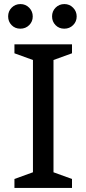

<svg xmlns="http://www.w3.org/2000/svg" viewBox="-20 -924 425 944"><path d="M334 0H51V-44L142 -77V-629L51 -662V-706H334V-662L243 -629V-77L334 -44ZM123.5 -886Q141 -868 141 -843Q141 -818 123.5 -800.5Q106 -783 80 -783Q54 -783 37 -800.5Q20 -818 20 -843.5Q20 -869 37.5 -886.5Q55 -904 80.5 -904Q106 -904 123.5 -886ZM339.5 -886Q357 -868 357 -843Q357 -818 339.5 -800.5Q322 -783 296 -783Q270 -783 253 -800.5Q236 -818 236 -843.5Q236 -869 253.5 -886.5Q271 -904 296.5 -904Q322 -904 339.5 -886Z"/></svg>

Font: Belgrano
Style: Regular
Weight: 400
Designer: Daniel Hernandez
Foundry: Daniel Hernndez
Version: Version 1.003